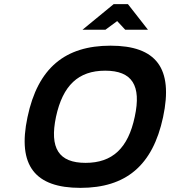

<svg xmlns="http://www.w3.org/2000/svg" viewBox="-20 -900 823 929"><path d="M369 9C150 9 63 -98 113 -333C163 -572 296 -679 515 -679C735 -679 820 -571 769 -333C719 -99 589 9 369 9ZM251 -335C219 -183 264 -112 394 -112C524 -112 600 -183 632 -335C665 -487 619 -558 489 -558C359 -558 284 -487 251 -335ZM379 -756H490L547 -798L586 -756H696L599 -880H530Z"/></svg>

Font: LT Wave Text Bold Italic
Style: Regular
Weight: 700
Designer: Daniel Lyons
Version: Version 2.5 (Glyphs App)